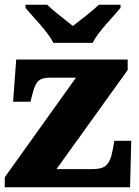

<svg xmlns="http://www.w3.org/2000/svg" viewBox="-20 -786 582 806"><path d="M204 -606H369C390 -651 455 -715 486 -753V-766H395C374 -745 316 -700 286 -677C256 -700 199 -745 178 -766H87V-753C118 -715 183 -651 204 -606ZM0 0H526L531 -195H460L453 -156C440 -87 418 -76 362 -76H217L516 -492V-536H48L35 -359H108L118 -398C132 -453 152 -460 195 -460H299L0 -42Z"/></svg>

Font: Noto Serif Lao Black
Style: Regular
Weight: 900
Designer: Monotype Design Team
Foundry: Monotype Imaging Inc.
Version: Version 2.003